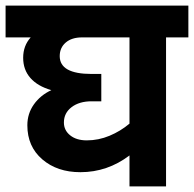

<svg xmlns="http://www.w3.org/2000/svg" viewBox="-30 -668 695 688"><path d="M68 -219Q68 -261 91.5 -294Q115 -327 154 -345Q105 -359 79 -388.5Q53 -418 53 -461Q53 -504 80 -534H-10V-648H645V-534H565V0H434V-111Q355 -51 258 -51Q175 -51 121.5 -97Q68 -143 68 -219ZM298 -403H333V-305H298Q254 -305 226.5 -284Q199 -263 199 -229Q199 -201 221.5 -183Q244 -165 281 -165Q323 -165 362.5 -181.5Q402 -198 434 -225V-534H264Q227 -534 205.5 -515.5Q184 -497 184 -467Q184 -403 298 -403Z"/></svg>

Font: Madhuban SemiBold
Style: Regular
Weight: 600
Designer: jaikishan Patel
Foundry: MagicType
Version: Version 1.000